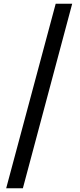

<svg xmlns="http://www.w3.org/2000/svg" viewBox="-20 -823 429 1024"><path d="M13 181 277 -803H365L102 181Z"/></svg>

Font: Noto Sans SC Thin SemiBold
Style: Regular
Weight: 600
Version: Version 2.004-H2;hotconv 1.0.118;makeotfexe 2.5.65603